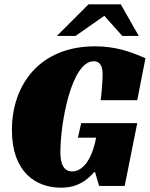

<svg xmlns="http://www.w3.org/2000/svg" viewBox="-20 -859 692 887"><path d="M340 -223H424C403 -112 357 -67 313 -67C261 -67 259 -131 259 -157C259 -291 310 -576 413 -576C452 -576 454 -535 454 -514C454 -482 449 -425 445 -396H614L652 -590C587 -618 518 -645 419 -645C162 -645 35 -466 35 -258C35 -65 145 8 261 8C337 8 380 -24 415 -64H419L438 0H556L614 -290H355ZM329 -693 462 -786 545 -693H621L538 -839H389L243 -693Z"/></svg>

Font: Racing Sans One
Style: Regular
Weight: 400
Designer: Pablo Impallari, Rodrigo Fuenzalida
Foundry: Pablo Impallari, Rodrigo Fuenzalida
Version: Version 1.001